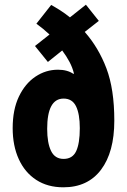

<svg xmlns="http://www.w3.org/2000/svg" viewBox="-20 -788 542 818"><path d="M198 -767Q216 -757 236.5 -744Q257 -731 278 -714L346 -768L401 -699L341 -652Q400 -585 433.5 -496.5Q467 -408 467 -274Q467 -140 410.5 -65Q354 10 250 10Q183 10 134.5 -21.5Q86 -53 60 -110Q34 -167 34 -242Q34 -321 60.5 -376.5Q87 -432 131 -461.5Q175 -491 227 -491Q267 -491 293 -473L295 -475Q289 -500 276 -524.5Q263 -549 245 -573L184 -524L129 -592L191 -641Q163 -667 135 -687ZM251 -368Q181 -368 181 -239Q181 -179 197.5 -145Q214 -111 251 -111Q289 -111 304.5 -144Q320 -177 320 -242Q320 -302 304 -335Q288 -368 251 -368Z"/></svg>

Font: Noto Sans Lao Looped ExtraCondensed ExtraBold
Style: Regular
Weight: 800
Width: 2
Designer: Mark Frömberg, Ben Mitchell
Foundry: The Fontpad Ltd
Version: Version 1.002; ttfautohint (v1.8.4.7-5d5b)